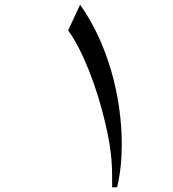

<svg xmlns="http://www.w3.org/2000/svg" viewBox="-20 -791 740 820"><path d="M480 9C494 -48 500 -110 500 -175C500 -381 439 -607 322 -771L271 -661C332 -578 393 -423 430 -264C461 -131 459 -72 459 9Z"/></svg>

Font: Kawkab Mono Light
Style: Bold
Weight: 400
Monospace: yes
Designer: Abdullah Arif
Foundry: Abdullah Arif
Version: Version 1.000;PS 000.500;hotconv 1.0.88;makeotf.lib2.5.64775